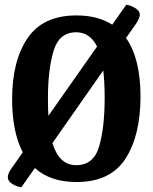

<svg xmlns="http://www.w3.org/2000/svg" viewBox="-20 -745 643 809"><path d="M572 -339Q572 -174 508.5 -76Q445 22 302 22Q192 22 127 -37L70 44Q52 42 32.5 30.5Q13 19 13 1Q13 -14 28 -35L76 -103Q31 -190 31 -327Q31 -488 96 -584Q161 -680 302 -680Q392 -680 453 -641L512 -725Q529 -723 549 -711.5Q569 -700 569 -682Q569 -670 554 -646L511 -585Q572 -498 572 -339ZM184 -257 389 -549Q359 -609 301 -609Q229 -609 205.5 -530Q182 -451 182 -332Q182 -283 184 -257ZM421 -332Q421 -401 415 -448L201 -142Q229 -49 301 -49Q375 -49 398 -129Q421 -209 421 -332Z"/></svg>

Font: Sansita Medium
Style: Regular
Weight: 500
Designer: Pablo Cosgaya
Foundry: Omnibus-Type
Version: Version 1.006